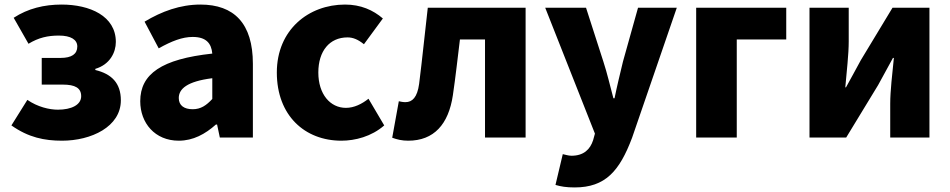

<svg xmlns="http://www.w3.org/2000/svg" viewBox="-20 -603 4168 842"><path d="M252 14C380 14 510 -47 510 -163C510 -239 469 -279 398 -296V-301C462 -320 488 -373 488 -419C488 -533 374 -583 250 -583C174 -583 103 -566 40 -525L105 -411C149 -438 190 -447 238 -447C291 -447 319 -429 319 -399C319 -366 294 -349 246 -349H163V-232H255C310 -232 336 -217 336 -181C336 -143 293 -122 234 -122C196 -122 145 -134 100 -165L30 -53C105 0 175 14 252 14Z M764 14C827 14 880 -15 927 -57H932L944 0H1089V-323C1089 -501 1006 -583 859 -583C770 -583 689 -553 614 -508L676 -391C733 -423 780 -441 825 -441C883 -441 907 -414 911 -368C689 -344 595 -279 595 -159C595 -64 659 14 764 14ZM825 -124C788 -124 764 -140 764 -173C764 -213 800 -246 911 -260V-169C885 -141 861 -124 825 -124Z M1477 14C1537 14 1609 -4 1665 -53L1596 -170C1567 -147 1533 -130 1497 -130C1428 -130 1376 -190 1376 -285C1376 -379 1425 -439 1504 -439C1528 -439 1550 -430 1576 -409L1659 -522C1616 -559 1562 -583 1493 -583C1334 -583 1194 -473 1194 -285C1194 -96 1317 14 1477 14Z M1770 14C1883 14 1947 -58 1966 -185C1978 -266 1987 -349 1997 -430H2107V0H2285V-569H1856C1843 -458 1832 -345 1818 -235C1810 -176 1788 -155 1758 -155C1747 -155 1738 -157 1729 -159L1700 1C1722 9 1743 14 1770 14Z M2500 219C2635 219 2697 147 2752 1L2948 -569H2778L2712 -333C2699 -279 2686 -226 2675 -172H2670C2655 -228 2643 -281 2626 -333L2550 -569H2371L2589 -17L2581 12C2568 52 2540 80 2486 80C2473 80 2458 75 2448 73L2416 208C2440 215 2463 219 2500 219Z M3033 0H3211V-430H3428V-569H3033Z M3530 0H3691L3831 -230C3849 -262 3877 -315 3896 -349H3900C3893 -279 3884 -204 3884 -148V0H4056V-569H3894L3755 -339C3738 -306 3708 -254 3690 -220H3687C3693 -289 3702 -365 3702 -421V-569H3530Z"/></svg>

Font: Noto Sans CJK TC Black
Style: Regular
Weight: 900
Designer: Ryoko NISHIZUKA 西塚涼子 (kana, bopomofo & ideographs); Paul D. Hunt (Latin, Greek & Cyrillic); Sandoll Communications 산돌커뮤니
Foundry: Adobe
Version: Version 2.004;hotconv 1.0.118;makeotfexe 2.5.65603